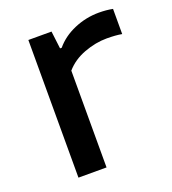

<svg xmlns="http://www.w3.org/2000/svg" viewBox="-107 -632 638 713"><g transform="rotate(-20 212.0 -275.0)"><path d="M82.5 -544H174L182.5 -474.5H189Q218.5 -510 265.2 -530Q312 -550 363 -550Q392 -550 417.5 -545V-445.5Q393 -450 357.5 -450Q313.5 -450 268 -433Q222.5 -416 193.5 -382.5V0H82.5Z"/></g></svg>

Font: Encode Sans Expanded Medium
Style: Regular
Weight: 500
Width: 7
Designer: Multiple Designers
Foundry: Impallari Type
Version: Version 2.000